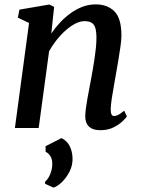

<svg xmlns="http://www.w3.org/2000/svg" viewBox="-20 -584 643 876"><path d="M214 -431Q232.5 -458.5 255.2 -482.5Q278 -506.5 304 -525Q330 -543.5 358.2 -553.8Q386.5 -564 416.5 -564Q470 -564 502 -532.2Q534 -500.5 534 -421.5Q534 -401.5 529.5 -370.5Q525 -339.5 519.5 -306.5Q514 -273.5 509 -246Q505 -220.5 499.5 -191.5Q494 -162.5 490 -135Q486 -107.5 485 -86Q485 -69 489 -61.8Q493 -54.5 500 -54.5Q509.5 -54.5 520.2 -60.2Q531 -66 546.5 -79L559 -52.5Q554.5 -45.5 538.5 -30.2Q522.5 -15 497.2 -2.5Q472 10 438.5 10Q412.5 10 397 1.5Q381.5 -7 375 -22Q368.5 -37 369 -57Q369.5 -71 372 -90.5Q374.5 -110 378.5 -132Q382.5 -154 386.8 -176.8Q391 -199.5 395 -220.5Q399 -242 403.2 -266.2Q407.5 -290.5 411.2 -315.8Q415 -341 417.5 -365.2Q420 -389.5 420 -410.5Q420 -441 414.5 -457.5Q409 -474 397 -480.8Q385 -487.5 365 -487.5Q346 -487.5 324.2 -476.5Q302.5 -465.5 280.8 -446.5Q259 -427.5 239.2 -402.8Q219.5 -378 204 -350.5L156.5 0H48L112.5 -479L61.5 -503.5L68.5 -540L205.5 -563.5L227 -552.5ZM224 272 185.5 254.5 186 244.5Q199.5 234 209.2 210.2Q219 186.5 218.5 161.5Q218.5 143.5 210.5 129.5Q202.5 115.5 188 108.5V83L260.5 46Q286.5 59 298.2 83Q310 107 311 137.5Q312 169 297.8 197.8Q283.5 226.5 262.8 246.5Q242 266.5 224 272Z"/></svg>

Font: Merriweather 28pt Medium
Style: Italic
Weight: 500
Italic angle: -7.8°
Version: Version 2.101